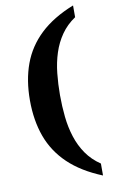

<svg xmlns="http://www.w3.org/2000/svg" viewBox="-99 -823 598 1013"><g transform="rotate(-10 200.0 -316.5)"><path d="M368 139Q257 94 188.5 28.5Q120 -37 88.5 -123.5Q57 -210 57 -318Q57 -426 88.5 -512Q120 -598 188.5 -663Q257 -728 368 -772V-709Q322 -678 292.5 -635.5Q263 -593 246.5 -542Q230 -491 224 -434Q218 -377 218 -318Q218 -258 224 -201Q230 -144 246.5 -92.5Q263 -41 292.5 1.5Q322 44 368 75Z"/></g></svg>

Font: Noto Serif Thai
Style: Regular
Weight: 400
Designer: Monotype Design Team
Foundry: Monotype Imaging Inc.
Version: Version 2.001